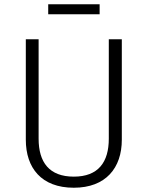

<svg xmlns="http://www.w3.org/2000/svg" viewBox="-20 -869 692 900"><path d="M447 -802V-849H206V-802ZM551 -685H490V-219C490 -109 441 -41 326 -41C211 -41 161 -108 161 -219V-685H101V-214C101 -82 174 11 326 11C476 11 551 -82 551 -214Z"/></svg>

Font: FiraGO Light
Style: Regular
Weight: 300
Designer: bBox Type
Foundry: bBox Type GmbH
Version: Version 1.001;PS 001.001;hotconv 1.0.88;makeotf.lib2.5.64775